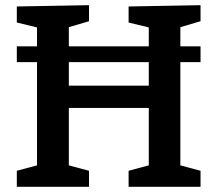

<svg xmlns="http://www.w3.org/2000/svg" viewBox="-20 -722 840 742"><path d="M45 0V-62L123 -83V-482H45V-543H123V-616L45 -635V-697L324 -702V-640L246 -617V-543H555V-616L477 -635V-697L755 -702V-640L677 -617V-543H755V-482H677V-83L755 -62V0H477V-62L555 -83V-305H246V-83L324 -62V0ZM246 -391H555V-482H246Z"/></svg>

Font: Bitter SemiBold
Style: Regular
Weight: 600
Designer: Sol Matas, and Bitter project Authors
Foundry: Sol Matas
Version: Version 2.001